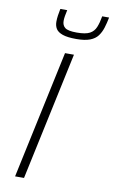

<svg xmlns="http://www.w3.org/2000/svg" viewBox="-99 -965 601 1016"><g transform="rotate(10 201.0 -457.0)"><path d="M58 0 205 -688H253L106 0ZM250 -772Q203 -772 177 -781Q151 -790 141 -806Q131 -822 131 -844Q131 -860 133.5 -877.5Q136 -895 140 -914H177Q173 -896 170.5 -881.5Q168 -867 168 -855Q168 -831 184 -818.5Q200 -806 247 -806Q294 -806 316.5 -818Q339 -830 349 -854.5Q359 -879 365 -914H402Q396 -883 388 -857.5Q380 -832 365.5 -812.5Q351 -793 323.5 -782.5Q296 -772 250 -772Z"/></g></svg>

Font: Saira Thin ExtraLight
Style: Italic
Weight: 250
Italic angle: -12°
Version: Version 1.101